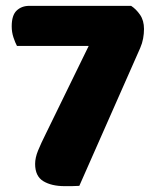

<svg xmlns="http://www.w3.org/2000/svg" viewBox="-20 -628 522 656"><path d="M428 -608Q445 -597 458.5 -577.5Q472 -558 472 -529Q472 -513 469 -496.5Q466 -480 459 -464L251 7Q237 8 224.5 8Q212 8 201 8Q156 8 128 -9Q100 -26 100 -68Q100 -89 110 -113.5Q120 -138 137 -172L283 -471H38Q32 -482 26 -500Q20 -518 20 -538Q20 -576 37 -592Q54 -608 80 -608Z"/></svg>

Font: Baloo Da
Style: Regular
Weight: 400
Designer: Noopur Datye and Ek Type
Foundry: Ek Type
Version: Version 1.443;PS 1.000;hotconv 16.6.51;makeotf.lib2.5.65220;